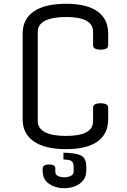

<svg xmlns="http://www.w3.org/2000/svg" viewBox="-20 -775 673 1017"><path d="M180 -607V-133Q180 -95 218.5 -75Q257 -55 330 -55Q473 -55 473 -133V-205Q473 -228 513 -228Q553 -228 553 -205V-143Q553 -66 496.5 -25.5Q440 15 330 15Q218 15 159 -26Q100 -67 100 -143V-597Q100 -674 159 -714.5Q218 -755 330 -755Q440 -755 496.5 -714.5Q553 -674 553 -597V-535Q553 -512 513 -512Q473 -512 473 -535V-607Q473 -685 330 -685Q257 -685 218.5 -665Q180 -645 180 -607ZM273 135Q273 151 287.5 157.5Q302 164 321 164Q339 164 354.5 157Q370 150 370 134V109Q370 85 358 77.5Q346 70 316 70V34Q372 34 404.5 46.5Q437 59 437 108V130Q437 160 420.5 180.5Q404 201 377 211.5Q350 222 320 222Q275 222 240.5 199Q206 176 206 130V117Q206 106 216 101Q226 96 239 96Q254 96 263.5 101Q273 106 273 117Z"/></svg>

Font: Offside
Style: Regular
Weight: 400
Designer: Eduardo Rodriguez Tunni
Foundry: Eduardo Rodriguez Tunni
Version: Version 1.002; ttfautohint (v1.8.4.7-5d5b);gftools[0.9.23]